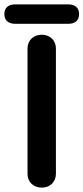

<svg xmlns="http://www.w3.org/2000/svg" viewBox="-45 -859 382 879"><path d="M211 -63V-637C211 -674 184 -700 146 -700C108 -700 81 -674 81 -637V-63C81 -26 108 0 146 0C184 0 211 -26 211 -63ZM267 -750C300 -750 317 -766 317 -795C317 -823 299 -839 267 -839H25C-7 -839 -25 -823 -25 -795C-25 -766 -7 -750 25 -750Z"/></svg>

Font: Hotpoint
Style: Bold
Weight: 700
Designer: Andrew Paglinawan, Luciano Perondi, Riccardo Olocco
Foundry: CAST Cooperativa Anonima Servizi Tipografici
Version: Version 1.000;PS 2.1;hotconv 16.6.51;makeotf.lib2.5.65220